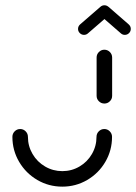

<svg xmlns="http://www.w3.org/2000/svg" viewBox="-20 -707 516 728"><path d="M375.6 -217.8Q387.4 -217.8 396.1 -209.1Q404.8 -200.4 404.8 -188.1Q404.8 -136.7 379.4 -93.3Q354.1 -50 310.7 -24.6Q267.4 0.7 216.3 0.7Q164.8 0.7 121.5 -24.6Q78.1 -50 52.6 -93.3Q27 -136.7 27 -188.1Q27 -200.4 35.7 -209.1Q44.4 -217.8 56.7 -217.8Q68.5 -217.8 77.2 -209.1Q85.9 -200.4 85.9 -188.1Q85.9 -153 103.5 -123Q121.1 -93 151.1 -75.6Q181.1 -58.1 216.3 -58.1Q251.5 -58.1 281.3 -75.6Q311.1 -93 328.5 -123Q345.9 -153 345.9 -188.1Q345.9 -200.4 354.6 -209.1Q363.3 -217.8 375.6 -217.8ZM375.9 -314.4Q363.7 -314.4 355 -323Q346.3 -331.5 346.3 -343.7V-488.9Q346.3 -501.1 355 -509.8Q363.7 -518.5 375.6 -518.5Q387.8 -518.5 396.5 -509.8Q405.2 -501.1 405.2 -488.9V-343.7Q405.2 -331.5 396.5 -323Q387.8 -314.4 375.9 -314.4ZM375.9 -687Q385.2 -687 391.9 -680.4Q398.5 -673.7 398.5 -664.4Q398.5 -654.4 390.7 -647.4L313.3 -580.4Q307 -574.8 298.5 -574.8Q289.3 -574.8 282.6 -581.5Q275.9 -588.1 275.9 -597.4Q275.9 -607.4 283.7 -614.4L361.1 -681.5Q367.4 -687 375.9 -687ZM391.1 -681.5 468.1 -614.4Q475.9 -607.4 475.9 -597.4Q475.9 -588.1 469.3 -581.5Q462.6 -574.8 453.3 -574.8Q444.8 -574.8 438.5 -580.4L361.5 -647.4Z"/></svg>

Font: 26F Galaxy Sans Medium
Style: Regular
Weight: 500
Designer: C₂₉H₂₅N₃O₅
Version: Version 1.100